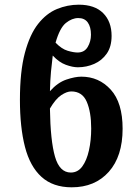

<svg xmlns="http://www.w3.org/2000/svg" viewBox="-20 -789 576 819"><path d="M286 10Q206 10 157 -34.5Q108 -79 86.5 -162.5Q65 -246 65 -363Q65 -484 86 -563Q107 -642 142.5 -687Q178 -732 223 -750.5Q268 -769 316 -769Q384 -769 420 -733Q456 -697 456 -636Q456 -590 435.5 -560.5Q415 -531 382 -516.5Q349 -502 312 -502Q290 -502 261 -512.5Q232 -523 205 -552Q201 -521 197.5 -483.5Q194 -446 193 -400Q226 -437 263 -449.5Q300 -462 327 -462Q402 -462 452.5 -406.5Q503 -351 503 -240Q503 -122 444 -56Q385 10 286 10ZM314 -712Q287 -712 261 -691Q235 -670 217 -607Q243 -580 268.5 -572.5Q294 -565 311 -565Q340 -565 354 -588.5Q368 -612 368 -641Q368 -674 354.5 -693Q341 -712 314 -712ZM284 -399Q265 -399 241 -383Q217 -367 193 -326Q195 -189 214.5 -121Q234 -53 282 -53Q312 -53 331 -79Q350 -105 359.5 -148Q369 -191 369 -241Q369 -311 350 -355Q331 -399 284 -399Z"/></svg>

Font: Noto Serif ExtraCondensed
Style: Bold
Weight: 700
Width: 2
Designer: Monotype Design Team
Foundry: Monotype Imaging Inc.
Version: Version 2.014; ttfautohint (v1.8.4.7-5d5b)